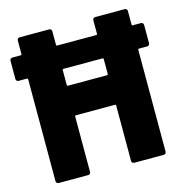

<svg xmlns="http://www.w3.org/2000/svg" viewBox="-112 -796 850 891"><g transform="rotate(-15 313.0 -350.0)"><path d="M622 -618Q627 -618 630.5 -614.5Q634 -611 634 -606V-518Q634 -513 630.5 -509.5Q627 -506 622 -506H583Q578 -506 578 -501V-12Q578 -7 574.5 -3.5Q571 0 566 0H424Q419 0 415.5 -3.5Q412 -7 412 -12V-278Q412 -283 407 -283H220Q215 -283 215 -278V-12Q215 -7 211.5 -3.5Q208 0 203 0H61Q56 0 52.5 -3.5Q49 -7 49 -12V-501Q49 -506 44 -506H4Q-1 -506 -4.5 -509.5Q-8 -513 -8 -518V-606Q-8 -611 -4.5 -614.5Q-1 -618 4 -618H44Q49 -618 49 -623V-688Q49 -693 52.5 -696.5Q56 -700 61 -700H203Q208 -700 211.5 -696.5Q215 -693 215 -688V-623Q215 -618 220 -618H407Q412 -618 412 -623V-688Q412 -693 415.5 -696.5Q419 -700 424 -700H566Q571 -700 574.5 -696.5Q578 -693 578 -688V-623Q578 -618 583 -618ZM407 -425Q412 -425 412 -430V-501Q412 -506 407 -506H220Q215 -506 215 -501V-430Q215 -425 220 -425Z"/></g></svg>

Font: LinhAnh ExtBd
Style: Regular
Weight: 800
Designer: Jeremy Tribby
Foundry: Tribby Type
Version: Version 1.408